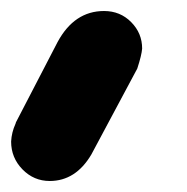

<svg xmlns="http://www.w3.org/2000/svg" viewBox="-64 -205 338 347"><path d="M184.1 -81.1 101.1 74.2Q72.8 122.1 25.9 122.1Q-2.9 122.1 -23.4 101.1Q-43.9 80.1 -43.9 50.8Q-43 34.2 -36.1 19Q-36.1 18.6 -35.6 17.6Q-35.2 16.6 -35.2 16.1L40 -128.9Q70.3 -185.1 124 -185.1Q153.3 -185.1 173.1 -165Q192.9 -145 192.9 -117.2Q191.9 -105 184.1 -81.1Z"/></svg>

Font: BPreplay
Style: Bold Italic
Weight: 700
Italic angle: -6°
Designer: Magenta/George Triantafyllakos
Foundry: Magenta/George Triantafyllakos
Version: Version 1.00